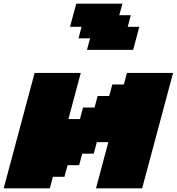

<svg xmlns="http://www.w3.org/2000/svg" viewBox="-20 -1020 957 1040"><path d="M500 0H750Q777.8 -104 833.7 -312.3Q889.6 -520.5 917.5 -625H667.5L650.9 -562.5H588.4L571.3 -500H508.8L492.2 -437.5H429.7L413.1 -375H350.6Q361.8 -416.5 384 -500Q406.2 -583.5 417.5 -625H167.5Q139.6 -520.5 83.7 -312.3Q27.8 -104 0 0H250L266.6 -62.5H329.1L346.2 -125H408.7L425.3 -187.5H487.8L504.4 -250H566.9Q555.7 -208.5 533.4 -125.2Q511.2 -42 500 0ZM451.2 -750H701.2Q707 -771 718 -812.5Q729 -854 734.4 -875H671.9L688.5 -937.5H626L643.1 -1000H393.1Q387.2 -979 376 -937.3Q364.7 -895.5 359.4 -875H421.9L405.3 -812.5H467.8Z"/></svg>

Font: Faithful 32x
Style: BoldOblique
Weight: 400
Foundry: Faithful Resource Pack
Version: Version 1.0; January 27, 2023